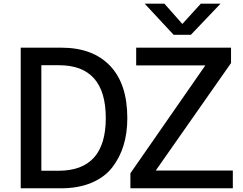

<svg xmlns="http://www.w3.org/2000/svg" viewBox="-20 -1016 1311 1036"><path d="M683.6 -81.1 1087.9 -663.1H714.8V-758.8H1226.6V-675.8L820.3 -95.7H1236.3V0H683.6ZM91.8 0V-758.8H310.5Q480.5 -758.8 573.7 -661.1Q667 -563.5 667 -378.9Q667 -297.9 646.5 -231Q626 -164.1 584.5 -111.3Q543 -58.6 472.7 -29.3Q402.3 0 308.6 0ZM203.1 -94.7H295.9Q550.8 -94.7 550.8 -378.9Q550.8 -664.1 297.9 -664.1H203.1ZM760.7 -996.1H867.2L963.9 -886.7L1063.5 -996.1H1169.9L1009.8 -828.1H917Z"/></svg>

Font: Gothic A1 SemiBold
Style: Regular
Weight: 600
Version: Version 2.50